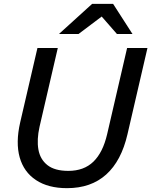

<svg xmlns="http://www.w3.org/2000/svg" viewBox="-20 -970 788 1000"><path d="M329 10Q231 10 167.5 -32Q104 -74 82.5 -150.5Q61 -227 85 -332L175 -720H281L186 -310Q171 -243 180 -191.5Q189 -140 227 -110Q265 -80 336 -80Q417 -80 466.5 -128Q516 -176 538 -271L642 -720H748L644 -271Q612 -132 533 -61Q454 10 329 10ZM287 -793 460 -950H569L670 -793H589L472 -927H567L389 -793Z"/></svg>

Font: Instrument Sans Medium
Style: Italic
Weight: 500
Italic angle: -13°
Designer: Rodrigo Fuenzalida
Foundry: fragTYPE
Version: Version 1.000;gftools[0.9.28]